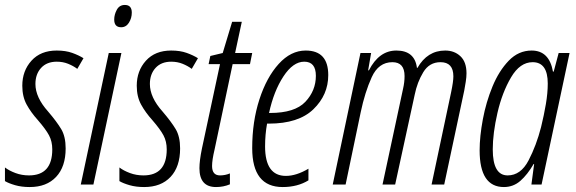

<svg xmlns="http://www.w3.org/2000/svg" viewBox="-34 -745 2323 775"><path d="M231 -146Q231 -194 213 -224Q195 -254 160 -295Q109 -352 109 -406Q109 -446 132 -471Q155 -496 195 -496Q220 -496 241 -487.5Q262 -479 278 -467L303 -510Q284 -522 257.5 -531.5Q231 -541 195 -541Q130 -541 93 -500Q56 -459 56 -399Q56 -355 73.5 -323Q91 -291 119 -260Q151 -223 164 -198.5Q177 -174 177 -142Q177 -37 83 -37Q54 -37 28.5 -46.5Q3 -56 -14 -69V-14Q1 -5 27 2.5Q53 10 86 10Q154 10 192.5 -31Q231 -72 231 -146Z M498 -694Q498 -725 470 -725Q448 -725 437.5 -705.5Q427 -686 427 -666Q427 -635 455 -635Q475 -635 486.5 -653.5Q498 -672 498 -694ZM343 0 456 -531H405L292 0Z M693 -146Q693 -194 675 -224Q657 -254 622 -295Q571 -352 571 -406Q571 -446 594 -471Q617 -496 657 -496Q682 -496 703 -487.5Q724 -479 740 -467L765 -510Q746 -522 719.5 -531.5Q693 -541 657 -541Q592 -541 555 -500Q518 -459 518 -399Q518 -355 535.5 -323Q553 -291 581 -260Q613 -223 626 -198.5Q639 -174 639 -142Q639 -37 545 -37Q516 -37 490.5 -46.5Q465 -56 448 -69V-14Q463 -5 489 2.5Q515 10 548 10Q616 10 654.5 -31Q693 -72 693 -146Z M894 -1V-45Q875 -37 854 -37Q822 -37 822 -75Q822 -99 832 -141L905 -486H975L984 -531H915L942 -657H903L865 -531L815 -519L808 -486H854L781 -145Q771 -96 771 -66Q771 10 838 10Q868 10 894 -1Z M1211 -17V-64Q1162 -35 1120 -35Q1036 -35 1036 -154Q1036 -202 1044 -246H1051Q1171 -246 1231 -304Q1291 -362 1291 -442Q1291 -541 1200 -541Q1140 -541 1091 -487Q1042 -433 1013 -343.5Q984 -254 984 -147Q984 10 1107 10Q1167 10 1211 -17ZM1194 -496Q1241 -496 1241 -439Q1241 -379 1198.5 -334Q1156 -289 1056 -289H1052Q1071 -377 1110 -436.5Q1149 -496 1194 -496Z M1361 0 1422 -292Q1439 -373 1466.5 -433.5Q1494 -494 1550 -494Q1599 -494 1599 -438Q1599 -413 1593 -387L1510 0H1561L1640 -363Q1650 -413 1674.5 -453.5Q1699 -494 1744 -494Q1796 -494 1796 -437Q1796 -416 1787 -373L1708 0H1759L1840 -380Q1843 -396 1846 -415Q1849 -434 1849 -449Q1849 -495 1824.5 -518Q1800 -541 1763 -541Q1691 -541 1651 -471H1649Q1640 -541 1566 -541Q1496 -541 1455 -461H1452L1464 -531H1421L1309 0Z M1955 -142Q1955 -207 1974 -289.5Q1993 -372 2029 -433Q2065 -494 2116 -494Q2177 -494 2177 -408Q2177 -370 2169.5 -325.5Q2162 -281 2150 -232Q2131 -158 2099.5 -97.5Q2068 -37 2015 -37Q1955 -37 1955 -142ZM2120 -83H2122L2111 0H2152L2265 -531H2221L2201 -456H2198Q2183 -541 2112 -541Q2059 -541 2019.5 -500Q1980 -459 1954 -396Q1928 -333 1915 -263.5Q1902 -194 1902 -138Q1902 10 2000 10Q2038 10 2066.5 -15Q2095 -40 2120 -83Z"/></svg>

Font: Noto Sans Display Condensed Light
Style: Italic
Weight: 300
Width: 3
Designer: Monotype Design team
Foundry: Monotype Imaging Inc.
Version: 1.000